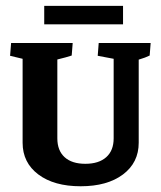

<svg xmlns="http://www.w3.org/2000/svg" viewBox="-20 -631 552 659"><path d="M131.8 -610.8H402.3V-547.4H131.8ZM57.6 -141.1V-429.2L14.6 -439.5L18.1 -483.4H229.5L226.1 -440.4Q209 -434.6 176.8 -426.8V-156.2Q176.8 -114.3 201.7 -91.6Q226.6 -68.8 272.9 -68.8Q319.3 -68.8 344.7 -91.6Q370.1 -114.3 370.1 -156.2V-429.2L315.4 -439.5L318.8 -483.4H497.1L493.7 -440.4Q480.5 -433.6 456.1 -426.3V-141.1Q456.1 -72.8 402.1 -32.2Q348.1 8.3 256.8 8.3Q165.5 8.3 111.6 -32.2Q57.6 -72.8 57.6 -141.1Z"/></svg>

Font: Markazi Text
Style: Bold
Weight: 700
Designer: Borna Izadpanah (Arabic designer), Fiona Ross (Arabic design director) and Florian Runge (Latin designer)
Foundry: Borna Izadpanah and Florian Runge
Version: Version 1.001; ttfautohint (v1.8.3)